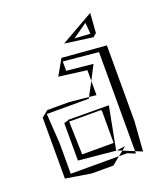

<svg xmlns="http://www.w3.org/2000/svg" viewBox="-114 -660 650 752"><g transform="rotate(-20 210.5 -283.5)"><path d="M126 -216 123 -214 106 -209V-53L260 -38L294 -215L126 -216ZM293 -388 183 -399V-438L329 -424V-11L358 1L367 -122V-438L183 -453L146 -388L262 -373V-328ZM258 -208 261 -204V-70H130L126 -208ZM34 -258V-4L140 13H230L263 -14H62V-140L54 -265V-266H229L232 -272L151 -280H61ZM232 -272 262 -328V-269ZM297 -14H263L283 -30L329 -11V-1ZM299 -43 263 -38 283 -30ZM343 -498 349 -580 212 -502 329 -486ZM318 -550 322 -503 257 -507Z"/></g></svg>

Font: Quebrada
Style: Regular
Weight: 400
Designer: deFharo
Foundry: deFharo
Version: Version 1.034 2012